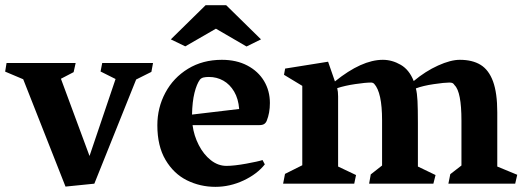

<svg xmlns="http://www.w3.org/2000/svg" viewBox="-34 -706 2015 738"><path d="M554.2 -463.9 547.9 -429.7 489.3 -400.4 328.6 0 217.8 11.2 55.2 -401.4 -14.2 -430.7 -8.8 -463.9H256.8L249 -428.7L200.2 -403.3L310.1 -106.4L410.2 -402.3L352.5 -431.2L358.9 -463.9Z M1003.4 -310.1Q1003.4 -271.5 991.2 -241.7Q987.8 -233.4 981.2 -229.2Q974.6 -225.1 962.9 -225.1H706.1Q711.4 -184.6 730 -148.4Q748.5 -112.3 776.4 -90.3Q804.2 -68.4 836.4 -68.4Q865.7 -68.4 912.4 -76.9Q959 -85.4 975.1 -90.8L983.9 -74.2Q954.1 -36.6 901.9 -12.2Q849.6 12.2 793.9 12.2Q735.4 12.2 684.6 -12.9Q633.8 -38.1 602.3 -91.3Q570.8 -144.5 570.8 -224.6Q570.8 -292 601.6 -349.6Q632.3 -407.2 688.7 -441.7Q745.1 -476.1 818.8 -476.1Q875 -476.1 916.7 -454.1Q958.5 -432.1 981 -394.5Q1003.4 -356.9 1003.4 -310.1ZM885.3 -287.1Q882.3 -326.2 866 -354Q849.6 -381.8 824.5 -396Q799.3 -410.2 769 -410.2Q756.8 -410.2 748.3 -408.2Q739.7 -406.2 734.4 -399.9Q722.2 -383.3 713.6 -349.4Q705.1 -315.4 704.1 -265.6ZM678.2 -527.8 622.6 -554.7 756.3 -686H835.4L969.2 -554.7L913.6 -527.3L795.9 -595.7Z M1057.6 -418.5 1062 -442.4 1227.1 -468.8 1253.4 -393.1Q1356.4 -476.1 1437.5 -476.1Q1473.1 -476.1 1506.1 -457Q1539.1 -438 1556.2 -394.5Q1601.1 -432.1 1649.7 -454.1Q1698.2 -476.1 1733.4 -476.1Q1781.7 -476.1 1813.2 -456.8Q1844.7 -437.5 1861.1 -393.1Q1877.4 -348.6 1877.4 -274.4V-65.9L1954.1 -34.2L1946.3 0H1689.5L1696.8 -36.6L1739.7 -69.8V-242.2Q1739.7 -353 1713.4 -378.4Q1709.5 -384.8 1705.3 -386.7Q1701.2 -388.7 1692.9 -388.7Q1674.8 -388.7 1633.3 -382.6Q1591.8 -376.5 1564.5 -366.2Q1569.3 -348.1 1570.8 -317.9Q1572.3 -287.6 1572.3 -232.9V-65.9L1640.1 -33.2L1631.8 0H1384.8L1391.1 -35.6L1434.6 -69.8V-244.1Q1434.6 -350.6 1404.3 -383.8Q1399.4 -388.7 1392.1 -388.7Q1371.1 -388.7 1331.5 -382.8Q1292 -377 1262.2 -367.2Q1265.6 -354 1265.6 -335.4V-65.9L1334.5 -33.2L1327.6 0H1054.2L1061.5 -37.6L1127.9 -70.8V-376Z"/></svg>

Font: Vesper Libre
Style: Bold
Weight: 700
Designer: Robert Keller & Kimya Gandhi
Foundry: Mota Italic
Version: Version 1.058